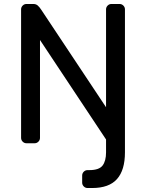

<svg xmlns="http://www.w3.org/2000/svg" viewBox="-20 -720 734 965"><path d="M181 -519V-27Q181 -16 173 -8Q165 0 154 0H113Q102 0 94 -8Q86 -16 86 -27V-673Q86 -684 94 -692Q102 -700 113 -700H148Q161 -700 170 -692Q179 -684 188 -670L513 -181V-673Q513 -684 521 -692Q529 -700 540 -700H581Q592 -700 600 -692Q608 -684 608 -673V46Q608 135 568 180Q528 225 443 225H420Q409 225 401 217Q393 209 393 198V162Q393 151 401 143Q409 135 420 135H429Q478 135 495.5 112Q513 89 513 46V-19Z"/></svg>

Font: Rubik
Style: Regular
Weight: 400
Designer: Hubert & Fischer
Foundry: Hubert & Fischer
Version: Version 1.100